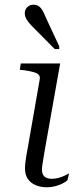

<svg xmlns="http://www.w3.org/2000/svg" viewBox="-20 -785 344 814"><path d="M179 9Q152 9 131 0Q110 -9 98 -26.5Q86 -44 86 -71Q86 -82 87.5 -95Q89 -108 91.5 -124Q94 -140 98 -160L148 -446Q151 -460 144.5 -467.5Q138 -475 123.5 -479Q109 -483 85 -487L64 -489L68 -516H235L168 -138Q166 -124 163.5 -110Q161 -96 159.5 -85Q158 -74 158 -65Q158 -46 168.5 -36.5Q179 -27 200 -27Q215 -27 229 -31Q243 -35 254.5 -40.5Q266 -46 273 -50L266 -21Q259 -14 245 -7Q231 0 214 4.5Q197 9 179 9ZM176 -707Q168 -727 160.5 -740Q153 -753 144 -759Q135 -765 122 -765Q106 -765 95.5 -754.5Q85 -744 85 -729Q85 -719 89 -710Q93 -701 100 -692Q107 -683 116 -674L212 -577H231V-589Z"/></svg>

Font: Roboto Serif 120pt Expanded Light
Style: Italic
Weight: 300
Width: 7
Italic angle: -10°
Designer: Greg Gazdowicz
Foundry: Commercial Type
Version: Version 1.008